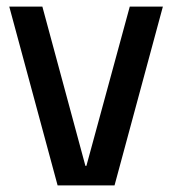

<svg xmlns="http://www.w3.org/2000/svg" viewBox="-20 -560 519 580"><path d="M8 -540H108L238 -59H241L372 -540H472L326 0H154Z"/></svg>

Font: Pathway Extreme SemiCondensed Medium
Style: Regular
Weight: 500
Width: 4
Version: Version 1.001;gftools[0.9.26]